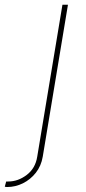

<svg xmlns="http://www.w3.org/2000/svg" viewBox="-112 -565 354 790"><path d="M144.9 -545.5H167.6L63.9 79.5Q57.5 117.9 35.3 146Q13.1 174 -17.9 189.3Q-49 204.5 -82.4 204.5Q-88.1 204.5 -92.3 203.1L-86.6 181.8H-78.1Q-37.6 181.8 -2 154.7Q33.7 127.5 41.2 79.5Z"/></svg>

Font: Inter Thin  BETA
Style: Italic
Weight: 100
Italic angle: -9.39999°
Designer: Rasmus Andersson
Foundry: rsms
Version: Version 3.011;git-f93a4a705